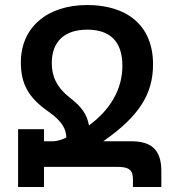

<svg xmlns="http://www.w3.org/2000/svg" viewBox="-20 -744 699 764"><path d="M334 -245C326 -290 304 -320 257 -356C206 -396 186 -440 186 -493C186 -577 235 -626 327 -626C417 -626 467 -580 467 -482C467 -386 416 -305 334 -245ZM589 -488C589 -644 484 -724 327 -724C168 -724 63 -635 63 -496C63 -410 93 -355 174 -299C231 -259 243 -227 244 -197C234 -190 204 -182 195 -182H155V-230H52V0H155V-80H446C492 -80 509 -69 509 -30V0H622V-63C622 -151 580 -182 500 -182H391C536 -283 589 -372 589 -488Z"/></svg>

Font: Noto Sans Armenian Semi
Style: Regular
Weight: 600
Designer: Monotype Design Team
Foundry: Monotype Imaging Inc.
Version: Version 1.901